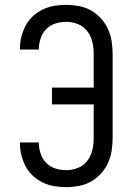

<svg xmlns="http://www.w3.org/2000/svg" viewBox="-20 -763 540 791"><path d="M253 8Q228 8 203.5 4Q179 0 156.5 -11Q134 -22 115.5 -39Q97 -56 85.5 -78Q74 -100 68 -124Q62 -148 62 -173Q62 -174 62 -174.5Q62 -175 62 -176H140Q140 -176 140 -175.5Q140 -175 140 -174Q140 -152 147.5 -130Q155 -108 170.5 -92Q186 -76 208 -69Q230 -62 253 -62Q278 -62 301.5 -71.5Q325 -81 340 -101Q355 -121 360.5 -145.5Q366 -170 366 -195V-333H194V-402H366V-540Q366 -565 360.5 -589.5Q355 -614 340 -634Q325 -654 301.5 -663.5Q278 -673 253 -673Q230 -673 208 -666Q186 -659 170.5 -643Q155 -627 147.5 -605Q140 -583 140 -561Q140 -560 140 -559.5Q140 -559 140 -559H62Q62 -560 62 -560.5Q62 -561 62 -562Q62 -587 68 -611Q74 -635 85.5 -657Q97 -679 115.5 -696Q134 -713 156.5 -724Q179 -735 203.5 -739Q228 -743 253 -743Q279 -743 305.5 -738Q332 -733 355 -720Q378 -707 396 -687Q414 -667 425 -643Q436 -619 440 -592.5Q444 -566 444 -540V-195Q444 -169 440 -142.5Q436 -116 425 -92Q414 -68 396 -48Q378 -28 355 -15Q332 -2 305.5 3Q279 8 253 8Z"/></svg>

Font: Zed Mono
Style: Regular
Weight: 400
Monospace: yes
Designer: Belleve Invis
Foundry: Belleve Invis
Version: Version 1.0.0; ttfautohint (v1.8.4)